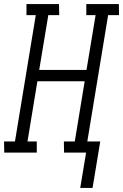

<svg xmlns="http://www.w3.org/2000/svg" viewBox="-50 -755 609 950"><path d="M347 175 376 0H267L266 -55H320L369 -353H135L86 -55H132V0H-29L-30 -55H24L127 -680H81V-735H242L243 -680H189L144 -409H378L423 -680H377V-735H538L539 -680H485L382 -55H446L408 175Z"/></svg>

Font: Iosevka Curly Slab Light
Style: Italic
Weight: 300
Italic angle: -9°
Monospace: yes
Designer: Belleve Invis
Foundry: Belleve Invis
Version: Version 22.1.2; ttfautohint (v1.8.4)